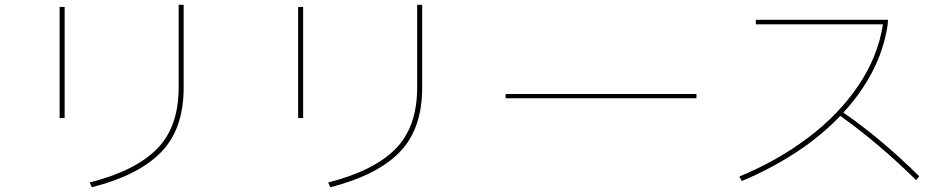

<svg xmlns="http://www.w3.org/2000/svg" viewBox="-20 -783 3990 805"><path d="M356 -18Q546 -66 637.5 -158Q729 -250 729 -416V-763H750V-415Q750 -241 654.5 -144Q559 -47 365 2ZM251 -288H230V-754H251Z M1356 -18Q1546 -66 1637.5 -158Q1729 -250 1729 -416V-763H1750V-415Q1750 -241 1654.5 -144Q1559 -47 1365 2ZM1251 -288H1230V-754H1251Z M2900 -371H2100V-389H2900Z M3821 -28Q3660 -186 3503 -297Q3423 -213 3317.5 -144Q3212 -75 3090 -24L3080 -43Q3240 -109 3368.5 -206Q3497 -303 3579 -424.5Q3661 -546 3682 -681H3149V-700H3703Q3703 -690 3702 -682Q3701 -674 3700 -668Q3668 -477 3516 -311Q3674 -202 3834 -44Z"/></svg>

Font: IBM Plex Sans JP Thin
Style: Regular
Weight: 100
Designer: Mike Abbink; Paul van der Laan; Pieter van Rosmalen; Wujin Sim; Yejin Wi; Jinhee Kim; Boomi Park; Yona Kim; Kichan Ma
Foundry: Sandoll Inc.
Version: Version 1.001